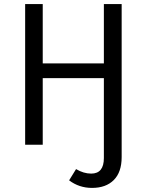

<svg xmlns="http://www.w3.org/2000/svg" viewBox="-20 -708 718 939"><path d="M488 -688H575V60Q575 134 536.5 172.5Q498 211 430 211Q367 211 318 174L352 119Q389 141 426 141Q488 141 488 65V-326H189V0H103V-688H189V-398H488Z"/></svg>

Font: FiraGO Book
Style: Regular
Weight: 350
Designer: bBox Type
Foundry: bBox Type GmbH
Version: Version 1.001;PS 001.001;hotconv 1.0.88;makeotf.lib2.5.64775